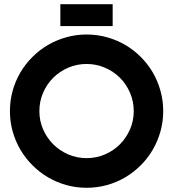

<svg xmlns="http://www.w3.org/2000/svg" viewBox="-20 -872 818 907"><path d="M751 -347.2Q751 -297.4 738 -251.2Q725.1 -205.1 701.7 -164.8Q678.2 -124.5 645 -91.3Q611.8 -58.1 571.8 -34.4Q531.7 -10.7 485.4 2.2Q439 15.1 389.2 15.1Q339.4 15.1 293.2 2.2Q247.1 -10.7 206.8 -34.4Q166.5 -58.1 133.3 -91.3Q100.1 -124.5 76.4 -164.8Q52.7 -205.1 39.8 -251.2Q26.9 -297.4 26.9 -347.2Q26.9 -397 39.8 -443.4Q52.7 -489.7 76.4 -529.8Q100.1 -569.8 133.3 -603Q166.5 -636.2 206.8 -659.7Q247.1 -683.1 293.2 -696Q339.4 -709 389.2 -709Q439 -709 485.4 -696Q531.7 -683.1 571.8 -659.7Q611.8 -636.2 645 -603Q678.2 -569.8 701.7 -529.8Q725.1 -489.7 738 -443.4Q751 -397 751 -347.2ZM611.8 -347.2Q611.8 -393.1 594.2 -433.8Q576.7 -474.6 546.6 -504.6Q516.6 -534.7 475.8 -552.2Q435.1 -569.8 389.2 -569.8Q342.8 -569.8 302.2 -552.2Q261.7 -534.7 231.4 -504.6Q201.2 -474.6 183.6 -433.8Q166 -393.1 166 -347.2Q166 -301.3 183.6 -261Q201.2 -220.7 231.4 -190.4Q261.7 -160.2 302.2 -142.6Q342.8 -125 389.2 -125Q435.1 -125 475.8 -142.6Q516.6 -160.2 546.6 -190.4Q576.7 -220.7 594.2 -261Q611.8 -301.3 611.8 -347.2ZM265.1 -749V-852.1H512.2V-749Z"/></svg>

Font: Righteous
Style: Regular
Weight: 400
Version: Version 1.000